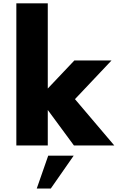

<svg xmlns="http://www.w3.org/2000/svg" viewBox="-20 -856 692 1130"><path d="M421.2 -272.5 652.5 0H415L261.2 -208.8V0H76.2V-836.2H261.2V-335L417.5 -500H636.2ZM196.2 253.8 263.8 60H413.8L278.8 253.8Z"/></svg>

Font: Now Alt Black
Style: Regular
Weight: 900
Designer: Alfredo Marco Pradil
Foundry: Alfredo Marco Pradil
Version: Version 1.002;PS 001.002;hotconv 1.0.88;makeotf.lib2.5.64775